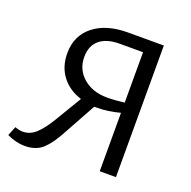

<svg xmlns="http://www.w3.org/2000/svg" viewBox="-120 -776 895 902"><g transform="rotate(20 327.5 -324.5)"><path d="M549 -658V0H468V-292Q407 -276 356 -276H340L254 -120Q220 -55 186 -23Q152 9 95 9Q52 9 6 -13L25 -59Q46 -51 64 -51Q100 -51 129 -77.5Q158 -104 190 -157L269 -289Q207 -308 171 -355Q135 -402 135 -469Q135 -557 198.5 -607.5Q262 -658 370 -658ZM468 -343V-595H351Q286 -595 251 -565.5Q216 -536 216 -480Q216 -417 262.5 -377Q309 -337 382 -337Q420 -337 468 -343Z"/></g></svg>

Font: Ysabeau Infant Medium
Style: Regular
Weight: 500
Designer: Christian Thalmann (Catharsis Fonts)
Version: Version 0.003